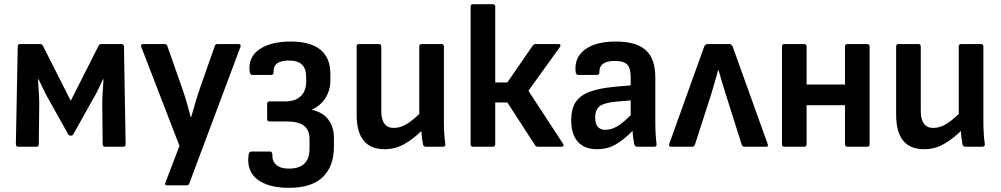

<svg xmlns="http://www.w3.org/2000/svg" viewBox="-20 -703 4796 920"><path d="M68 0Q56 0 56 -12L65 -480Q65 -492 76 -492H173Q182 -492 186 -483L319 -220L452 -483Q456 -492 465 -492H562Q574 -492 574 -480L582 -12Q582 0 570 0H483Q472 0 472 -12L470 -204Q470 -227 472 -261Q474 -295 476 -323H473Q462 -298 450 -273Q438 -248 426 -229L331 -59Q328 -53 319 -53Q311 -53 307 -59L212 -229Q201 -248 189 -273Q177 -298 165 -323H162Q164 -295 166 -261Q168 -227 168 -204L166 -12Q166 0 155 0Z M781 185Q767 185 773 171L840 -4L657 -478Q652 -492 666 -492H769Q779 -492 782 -482L854 -277Q865 -245 875 -211Q885 -177 894 -142H896Q906 -177 916 -211Q926 -245 937 -277L1009 -482Q1011 -492 1022 -492H1122Q1137 -492 1132 -478L887 176Q884 185 874 185Z M1365 197Q1266 197 1213.5 157Q1161 117 1171 40Q1173 23 1185 23H1274Q1285 23 1285 39Q1284 70 1304.5 87.5Q1325 105 1364 105Q1463 105 1463 10V-38Q1463 -79 1437 -100Q1411 -121 1354 -121H1272Q1260 -121 1260 -133V-206Q1260 -217 1272 -217H1345Q1395 -217 1421 -242Q1447 -267 1447 -310V-334Q1447 -374 1427 -393.5Q1407 -413 1364 -413Q1289 -413 1291 -359Q1291 -344 1280 -344H1190Q1178 -344 1176 -361Q1169 -430 1223.5 -467Q1278 -504 1373 -504Q1466 -504 1514.5 -465.5Q1563 -427 1563 -348V-316Q1563 -271 1539.5 -233.5Q1516 -196 1474 -178V-177Q1528 -165 1554 -129Q1580 -93 1580 -43V1Q1580 93 1527 145Q1474 197 1365 197Z M1823 12Q1689 12 1689 -153V-480Q1689 -492 1700 -492H1795Q1807 -492 1807 -480V-172Q1807 -90 1867 -90Q1896 -90 1925 -106.5Q1954 -123 1989 -157V-480Q1989 -492 2001 -492H2096Q2107 -492 2107 -480V-125Q2107 -96 2108.5 -67.5Q2110 -39 2114 -12Q2115 0 2102 0H2021Q2009 0 2007 -11Q2001 -42 1999 -75Q1959 -36 1916 -12Q1873 12 1823 12Z M2678 -14Q2682 -9 2680 -4.5Q2678 0 2671 0H2558Q2548 0 2544 -7L2411 -212H2353V-12Q2353 0 2341 0H2246Q2235 0 2235 -12V-671Q2235 -683 2246 -683H2341Q2353 -683 2353 -671V-308H2411L2533 -485Q2538 -492 2547 -492H2656Q2663 -492 2665 -488Q2667 -484 2663 -478L2512 -268Z M2841 12Q2781 12 2749 -23.5Q2717 -59 2717 -127Q2717 -179 2737 -211.5Q2757 -244 2802.5 -262Q2848 -280 2924 -287L3002 -294V-334Q3002 -377 2985 -394Q2968 -411 2926 -411Q2850 -411 2852 -356Q2852 -344 2841 -344H2751Q2739 -344 2738 -362Q2732 -428 2783.5 -466Q2835 -504 2931 -504Q3029 -504 3074.5 -462.5Q3120 -421 3120 -332V-124Q3120 -91 3121.5 -63.5Q3123 -36 3126 -13Q3128 0 3115 0H3032Q3022 0 3019 -13Q3017 -21 3014.5 -39Q3012 -57 3011 -76Q2969 -33 2929.5 -10.5Q2890 12 2841 12ZM2832 -139Q2832 -81 2881 -81Q2908 -81 2935.5 -96.5Q2963 -112 3002 -151V-222L2934 -216Q2876 -211 2854 -194.5Q2832 -178 2832 -139Z M3196 0Q3182 0 3187 -14L3354 -479Q3359 -492 3371 -492H3474Q3486 -492 3491 -479L3658 -14Q3664 0 3650 0H3547Q3537 0 3534 -10L3458 -250Q3449 -280 3440 -308.5Q3431 -337 3423 -367H3421Q3413 -336 3404.5 -308Q3396 -280 3387 -249L3310 -10Q3307 0 3297 0Z M3738 0Q3727 0 3727 -12V-480Q3727 -492 3738 -492H3833Q3845 -492 3845 -480V-298H4029V-480Q4029 -492 4040 -492H4135Q4147 -492 4147 -480V-12Q4147 0 4135 0H4040Q4029 0 4029 -12V-199H3845V-12Q3845 0 3833 0Z M4408 12Q4274 12 4274 -153V-480Q4274 -492 4285 -492H4380Q4392 -492 4392 -480V-172Q4392 -90 4452 -90Q4481 -90 4510 -106.5Q4539 -123 4574 -157V-480Q4574 -492 4586 -492H4681Q4692 -492 4692 -480V-125Q4692 -96 4693.5 -67.5Q4695 -39 4699 -12Q4700 0 4687 0H4606Q4594 0 4592 -11Q4586 -42 4584 -75Q4544 -36 4501 -12Q4458 12 4408 12Z"/></svg>

Font: Sofia Sans
Style: Bold
Weight: 700
Designer: Botio Nikoltchev, Ani Petrova
Foundry: lettersoup
Version: Version 4.100; ttfautohint (v1.8.4.7-5d5b)